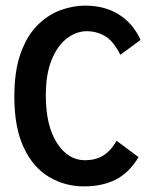

<svg xmlns="http://www.w3.org/2000/svg" viewBox="-20 -652 540 683"><path d="M279 11Q211 11 154.5 -22.5Q98 -56 64.5 -127Q31 -198 31 -308Q31 -400 53.5 -462.5Q76 -525 113 -562Q150 -599 194.5 -615.5Q239 -632 283 -632Q353 -632 403.5 -600Q454 -568 480 -510L408 -457Q383 -507 353 -524Q323 -541 289 -541Q251 -541 217.5 -515Q184 -489 163.5 -438.5Q143 -388 143 -313Q143 -205 182.5 -143.5Q222 -82 282 -82Q319 -82 346 -98Q373 -114 395 -151L473 -93Q438 -36 390.5 -12.5Q343 11 279 11Z"/></svg>

Font: Inconsolata
Style: Bold
Weight: 700
Monospace: yes
Designer: Raph Levien, Cyreal, Brenton Simpson
Foundry: Raph Levien, Cyreal, Google
Version: Version 3.100; ttfautohint (v1.8.4.7-5d5b)